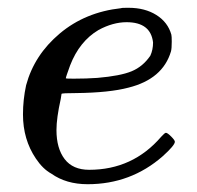

<svg xmlns="http://www.w3.org/2000/svg" viewBox="-20 -462 506 493"><path d="M406 -121Q410 -121 419.5 -111.5Q429 -102 429 -98Q429 -89 398 -61Q316 11 205 11Q150 11 112 -16Q90 -28 72 -55Q39 -104 39 -168Q39 -206 47 -243Q68 -321 133.5 -376Q199 -431 291 -441Q292 -442 307 -442H310Q352 -442 381.5 -423.5Q411 -405 420 -373Q421 -369 421 -355Q421 -337 419 -330Q398 -259 310 -237Q261 -224 176 -223Q139 -223 138 -221Q138 -220 136 -208Q125 -159 125 -128Q125 -81 146 -53.5Q167 -26 209 -26Q321 -26 394 -111Q403 -121 406 -121ZM373 -353Q367 -405 305 -405Q270 -405 233 -385Q184 -356 160 -294Q149 -264 149 -261Q149 -260 169 -260Q202 -260 230 -262Q289 -267 318 -279Q347 -291 366 -319Q373 -334 373 -353Z"/></svg>

Font: MathJax_Math
Style: Regular
Weight: 400
Version: Version 1.1